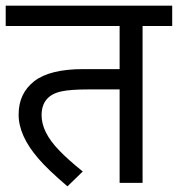

<svg xmlns="http://www.w3.org/2000/svg" viewBox="-20 -642 624 674"><path d="M399.9 -328.1H291Q227.5 -328.1 196.3 -321.3Q126 -306.6 126 -237.3Q126 -177.7 187.5 -114.3Q218.3 -82 270.5 -40L216.8 12.2Q146.5 -47.9 114.3 -85.9Q44.9 -166.5 45.4 -240.2Q45.4 -314 100.1 -356.9Q154.8 -399.4 272.5 -399.4H399.9V-550.8H0V-622.1H584.5V-550.8H480.5V0H399.9Z"/></svg>

Font: NotoSans
Style: Regular
Weight: 400
Designer: Monotype Design team
Foundry: Monotype Imaging Inc.
Version: Version 1.04